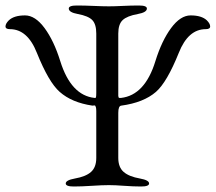

<svg xmlns="http://www.w3.org/2000/svg" viewBox="-20 -673 785 698"><path d="M410 -99Q410 -65 429.5 -48Q449 -31 489 -24Q522 -18 522 -6Q522 5 493 5Q465 5 431.5 2.5Q398 0 376 0Q352 0 314 2.5Q276 5 248 5Q219 5 219 -6Q219 -18 252 -24Q292 -31 311 -48Q330 -65 330 -99V-269Q330 -279 328.5 -283.5Q327 -288 326 -289Q325 -290 321.5 -289.5Q318 -289 316 -289Q241 -300 197 -339Q157 -374 114 -481Q80 -567 16 -567Q0 -567 0 -577Q0 -587 12 -599Q31 -617 71 -617Q108 -617 142 -571Q176 -525 199 -451Q238 -326 324 -317Q328 -316 329 -320Q330 -324 330 -336V-551Q330 -585 315.5 -600Q301 -615 263 -622Q230 -628 230 -642Q230 -653 259 -653Q287 -653 320.5 -651.5Q354 -650 376 -650Q396 -650 426.5 -651.5Q457 -653 485 -653Q514 -653 514 -642Q514 -628 481 -622Q442 -615 426 -600Q410 -585 410 -551V-334Q410 -327 410 -324.5Q410 -322 411 -319.5Q412 -317 414 -317Q416 -317 420 -317Q507 -327 545 -451Q568 -525 602 -571Q636 -617 673 -617Q713 -617 732 -599Q744 -587 744 -577Q744 -567 728 -567Q664 -567 630 -481Q587 -374 547 -339Q502 -300 421 -289Q410 -288 410 -263Z"/></svg>

Font: EB Garamond SC 12
Style: Regular
Weight: 400
Version: Version 0.016 ; ttfautohint (v0.97) -l 8 -r 50 -G 200 -x 0 -